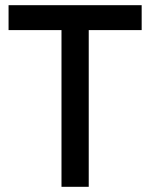

<svg xmlns="http://www.w3.org/2000/svg" viewBox="-20 -720 579 740"><path d="M217 0H322V-604H526V-700H13V-604H217Z"/></svg>

Font: Fixel Display Medium
Style: Regular
Weight: 500
Designer: AlfaBravo + MacPaw
Foundry: Kyrylo Tkachov, Marchela Mozhyna, Serhii Makarenko, Maria Weinstein, Zakhar Kryvoshyya
Version: Version 1.211